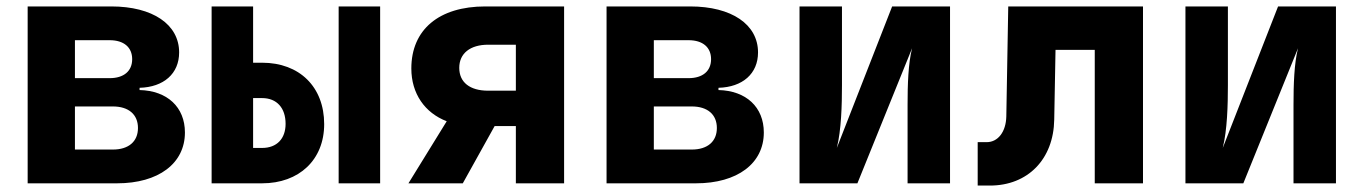

<svg xmlns="http://www.w3.org/2000/svg" viewBox="-20 -570 4240 597"><path d="M66 0H344C473 0 555 -62 555 -158C555 -237 500 -288 414 -290V-297C489 -299 537 -341 537 -407C537 -494 455 -550 326 -550H66ZM213 -327V-445H321C365 -445 391 -423 391 -386C391 -349 365 -327 321 -327ZM213 -105V-239H331C380 -239 409 -214 409 -172C409 -130 380 -105 331 -105Z M638 0H795C910 0 988 -73 988 -184C988 -300 911 -375 795 -375H767V-550H638ZM1033 0H1162V-550H1033ZM767 -110V-265H795C841 -265 868 -234 868 -185C868 -139 841 -110 795 -110Z M1250 0H1419L1518 -178H1584V0H1734V-550H1489C1345 -550 1259 -478 1259 -357C1259 -279 1301 -219 1369 -193ZM1498 -288C1441 -288 1408 -314 1408 -359C1408 -404 1442 -431 1498 -431H1584V-288Z M1866 0H2144C2273 0 2355 -62 2355 -158C2355 -237 2300 -288 2214 -290V-297C2289 -299 2337 -341 2337 -407C2337 -494 2255 -550 2126 -550H1866ZM2013 -327V-445H2121C2165 -445 2191 -423 2191 -386C2191 -349 2165 -327 2121 -327ZM2013 -105V-239H2131C2180 -239 2209 -214 2209 -172C2209 -130 2180 -105 2131 -105Z M2466 0H2646L2816 -420C2804 -373 2802 -306 2802 -245V0H2934V-550H2754L2582 -110C2596 -166 2598 -244 2598 -305V-550H2466Z M3020 7H3058C3176 7 3256 -75 3258 -198L3262 -415H3384V0H3534V-550H3115L3109 -208C3108 -160 3083 -128 3048 -128H3020Z M3666 0H3846L4016 -420C4004 -373 4002 -306 4002 -245V0H4134V-550H3954L3782 -110C3796 -166 3798 -244 3798 -305V-550H3666Z"/></svg>

Font: JetBrains Mono ExtraBold
Style: Regular
Weight: 800
Monospace: yes
Designer: Philipp Nurullin, Konstantin Bulenkov
Foundry: JetBrains
Version: Version 2.305